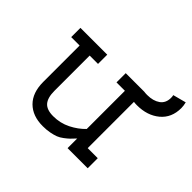

<svg xmlns="http://www.w3.org/2000/svg" viewBox="-137 -772 969 969"><g transform="rotate(45 347.5 -287.5)"><path d="M266.6 -62.5Q316.9 -62.5 359.6 -84Q402.3 -105.5 432.1 -136.7V-409.2H372.1V-475.1H503.9Q514.6 -473.6 526.4 -473.6Q568.8 -473.6 595.5 -492.4Q622.1 -511.2 622.1 -548.8Q622.1 -558.6 620.1 -566.4L690.4 -585Q695.3 -565.4 695.3 -548.8Q695.3 -479.5 647.7 -439.9Q600.1 -400.4 526.4 -400.4Q514.6 -400.4 503.9 -401.9V-71.8H575.7V0H432.1V-68.8Q416 -51.3 407.2 -42.7Q398.4 -34.2 382.3 -22Q366.2 -9.8 351.6 -4.2Q336.9 1.5 314.5 5.9Q292 10.3 264.6 10.3Q192.4 10.3 150.6 -31.2Q108.9 -72.8 108.9 -149.4V-409.2H48.8V-475.1H240.2V-409.2H180.7V-157.7Q180.7 -108.4 200.7 -85.4Q220.7 -62.5 266.6 -62.5Z"/></g></svg>

Font: Eligible
Style: Regular
Weight: 500
Version: Version 1.1